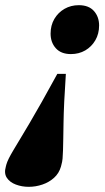

<svg xmlns="http://www.w3.org/2000/svg" viewBox="-112 -472 406 742"><path d="M-89.5 172 -87.5 164Q-84.5 153.5 -77.8 140Q-71 126.5 -60 108Q-49 89.5 -33.5 63.8Q-18 38 2.8 3Q23.5 -32 50 -79Q76.5 -126 109.5 -186.5H142.5Q138.5 -126 136.2 -79Q134 -32 133.5 3.2Q133 38.5 132.5 64.5Q132 90.5 131.5 109.2Q131 128 129.8 141Q128.5 154 125.5 164L123.5 172Q116 198 96.8 215.2Q77.5 232.5 51.8 241.2Q26 250 -1 250Q-27.5 250 -50.8 241.2Q-74 232.5 -85.5 215.2Q-97 198 -89.5 172ZM162 -263Q124 -263 103.8 -285.5Q83.5 -308 83.5 -342Q83.5 -374 98 -398.8Q112.5 -423.5 137.2 -437.8Q162 -452 192.5 -452Q231 -452 251 -429.5Q271 -407 271 -373.5Q271 -341.5 256.5 -316.5Q242 -291.5 217.5 -277.2Q193 -263 162 -263Z"/></svg>

Font: Newsreader 24pt ExtraBold
Style: Italic
Weight: 800
Italic angle: -17°
Designer: Hugues Gentile
Foundry: Production Type
Version: Version 1.003